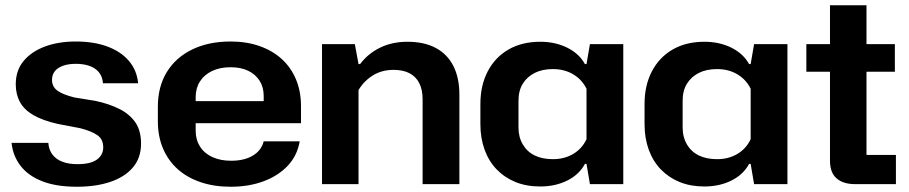

<svg xmlns="http://www.w3.org/2000/svg" viewBox="-20 -701 3462 731"><path d="M273 10Q194 10 140.5 -11Q87 -32 58 -70Q29 -108 24 -157H164Q166 -130 180 -112Q194 -94 218 -85Q242 -76 275 -76Q325 -76 349 -93.5Q373 -111 373 -140Q373 -171 350.5 -186.5Q328 -202 285 -213L201 -229Q143 -242 107.5 -262.5Q72 -283 56 -312.5Q40 -342 40 -380Q40 -433 70 -469Q100 -505 151.5 -524Q203 -543 268 -543Q337 -543 388.5 -524Q440 -505 470.5 -469.5Q501 -434 506 -384H372Q370 -410 356 -426.5Q342 -443 319.5 -450.5Q297 -458 269 -458Q240 -458 219.5 -450.5Q199 -443 188.5 -429.5Q178 -416 178 -397Q178 -371 198.5 -356Q219 -341 263 -330L343 -317Q395 -306 434 -286.5Q473 -267 495 -235.5Q517 -204 517 -154Q517 -100 486 -63.5Q455 -27 400 -8.5Q345 10 273 10Z M858 10Q795 10 743.5 -7.5Q692 -25 656 -57.5Q620 -90 600.5 -136Q581 -182 581 -240V-294Q581 -371 615 -426.5Q649 -482 711.5 -512.5Q774 -543 858 -543Q919 -543 968.5 -525.5Q1018 -508 1053 -476Q1088 -444 1107 -398.5Q1126 -353 1126 -297V-232H702V-316H997L984 -300V-335Q984 -369 968.5 -393.5Q953 -418 925 -431.5Q897 -445 858 -445Q817 -445 787 -430.5Q757 -416 741 -390.5Q725 -365 725 -331V-203Q725 -169 741.5 -143Q758 -117 788.5 -103Q819 -89 860 -89Q910 -89 942.5 -108.5Q975 -128 984 -163H1121Q1112 -109 1076 -70.5Q1040 -32 984 -11Q928 10 858 10Z M1206 0V-533H1331L1345 -457H1351Q1381 -497 1427 -519.5Q1473 -542 1531 -542Q1596 -542 1640 -518Q1684 -494 1706.5 -449Q1729 -404 1729 -341V0H1589V-323Q1589 -360 1576 -385Q1563 -410 1538.5 -422.5Q1514 -435 1479 -435Q1433 -435 1399 -413.5Q1365 -392 1345 -358V0Z M2037 9Q1984 9 1942.5 -8Q1901 -25 1871 -56Q1841 -87 1825 -131Q1809 -175 1809 -228V-305Q1809 -376 1837 -429.5Q1865 -483 1916 -512.5Q1967 -542 2037 -542Q2094 -542 2139.5 -519.5Q2185 -497 2207 -457H2213L2226 -533H2353V0H2226L2213 -77H2207Q2185 -36 2139.5 -13.5Q2094 9 2037 9ZM2085 -95Q2129 -95 2162.5 -115Q2196 -135 2213 -171V-363Q2196 -398 2162.5 -418Q2129 -438 2085 -438Q2045 -438 2016 -423.5Q1987 -409 1970.5 -382.5Q1954 -356 1954 -317V-216Q1954 -179 1970.5 -151Q1987 -123 2016 -109Q2045 -95 2085 -95Z M2662 9Q2609 9 2567.5 -8Q2526 -25 2496 -56Q2466 -87 2450 -131Q2434 -175 2434 -228V-305Q2434 -376 2462 -429.5Q2490 -483 2541 -512.5Q2592 -542 2662 -542Q2719 -542 2764.5 -519.5Q2810 -497 2832 -457H2838L2851 -533H2978V0H2851L2838 -77H2832Q2810 -36 2764.5 -13.5Q2719 9 2662 9ZM2710 -95Q2754 -95 2787.5 -115Q2821 -135 2838 -171V-363Q2821 -398 2787.5 -418Q2754 -438 2710 -438Q2670 -438 2641 -423.5Q2612 -409 2595.5 -382.5Q2579 -356 2579 -317V-216Q2579 -179 2595.5 -151Q2612 -123 2641 -109Q2670 -95 2710 -95Z M3235 0Q3190 0 3165 -22Q3140 -44 3140 -89V-681H3279V-111H3391V0ZM3050 -428V-533H3387V-428Z"/></svg>

Font: Hubot Sans SemiBold
Style: Regular
Weight: 600
Designer: Deni Anggara
Foundry: GitHub, Inc., Subsidiary of Microsoft Corporation
Version: Version 2.000